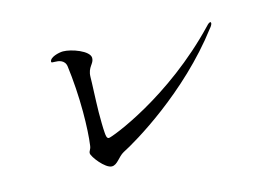

<svg xmlns="http://www.w3.org/2000/svg" viewBox="-76 -759 1151 816"><g transform="rotate(-15 500.0 -351.0)"><path d="M326 -88C351 -88 364 -120 390 -134C448 -163 702 -312 880 -547C885 -552 891 -562 891 -567C891 -570 890 -572 888 -572C884 -572 878 -568 871 -560C633 -310 359 -208 345 -208C335 -208 334 -222 333 -234C331 -258 331 -291 331 -325C332 -386 336 -453 336 -479C337 -523 364 -529 364 -555C364 -587 287 -614 251 -614C233 -614 191 -604 191 -584C191 -580 198 -580 207 -580C221 -580 250 -577 254 -547C262 -486 267 -412 267 -344C267 -285 264 -231 259 -197C257 -180 249 -177 249 -166C249 -151 297 -88 326 -88Z"/></g></svg>

Font: Shippori Mincho OTF Medium
Style: Regular
Weight: 500
Designer: FONTDASU
Foundry: FONTDASU / Google Inc. / but / Adobe
Version: Version 3.300;hotconv 1.0.109;makeotfexe 2.5.65596